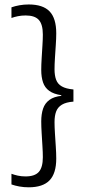

<svg xmlns="http://www.w3.org/2000/svg" viewBox="-20 -696 376 838"><path d="M30 -664Q45.5 -669.5 64.8 -673Q84 -676.5 105.5 -676.5Q167.5 -676.5 196.5 -646.2Q225.5 -616 225.5 -550.5Q225.5 -528.5 223.5 -499.5Q221.5 -470.5 219.8 -442.5Q218 -414.5 218 -393.5Q218 -366.5 225 -347.8Q232 -329 250 -318.8Q268 -308.5 300.5 -305.5V-252.5Q268 -250 250 -239Q232 -228 225 -209.2Q218 -190.5 218 -163Q218 -142.5 219.8 -114Q221.5 -85.5 223.5 -56.5Q225.5 -27.5 225.5 -4Q225.5 61 196.2 91.2Q167 121.5 105.5 121.5Q84 121.5 64.8 118Q45.5 114.5 30 109V62.5Q42 67 57.5 70.5Q73 74 91.5 74Q132 74 149.5 54.2Q167 34.5 167 -10Q167 -30.5 165.2 -58.2Q163.5 -86 161.8 -114.8Q160 -143.5 160 -166Q160 -198 168 -221.8Q176 -245.5 195.8 -260Q215.5 -274.5 250 -278L247.5 -273V-280.5Q214 -285.5 194.8 -299.5Q175.5 -313.5 167.8 -336.5Q160 -359.5 160 -390.5Q160 -413 161.8 -441.5Q163.5 -470 165.2 -497.5Q167 -525 167 -545Q167 -589.5 149.5 -609Q132 -628.5 92 -628.5Q73.5 -628.5 57.8 -625.2Q42 -622 30 -617.5Z"/></svg>

Font: Anek Telugu Medium Light
Style: Regular
Weight: 300
Version: Version 1.003